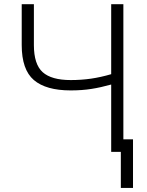

<svg xmlns="http://www.w3.org/2000/svg" viewBox="-20 -731 706 924"><path d="M573.7 -710.9V0H515.1V-324.2Q464.8 -310.1 419.4 -303Q374 -295.9 320.3 -295.9Q201.2 -295.9 142.8 -345.9Q84.5 -396 84.5 -514.2V-710.9H143.1V-514.2Q143.1 -421.4 185.5 -383.5Q228 -345.7 320.3 -345.7Q371.1 -345.7 418.2 -352.5Q465.3 -359.4 515.1 -374V-710.9ZM620.1 173.3H561.5V-60.5H620.1Z"/></svg>

Font: Franko
Style: Light
Weight: 300
Designer: Google
Version: Version 1.200310; 2013